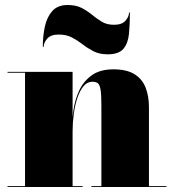

<svg xmlns="http://www.w3.org/2000/svg" viewBox="-20 -747 695 767"><path d="M270 -460V-3.5H310V0H10V-3.5H80V-456.5H10V-460ZM575 -319V-3.5H645V0H345V-3.5H385V-326.5Q385 -368.5 381.8 -388.5Q378.5 -408.5 370.8 -414.5Q363 -420.5 349 -420.5Q328.5 -420.5 313.8 -402.8Q299 -385 289.2 -356Q279.5 -327 274.8 -292Q270 -257 270 -223H267Q267 -261.5 273 -304.5Q279 -347.5 296.2 -385Q313.5 -422.5 346.5 -446.2Q379.5 -470 433 -470Q486.5 -470 517.5 -450.5Q548.5 -431 561.8 -396.8Q575 -362.5 575 -319ZM410 -530Q377.5 -530 354 -542Q330.5 -554 310.5 -569.5Q290.5 -585 268 -597Q245.5 -609 214.5 -609Q183 -609 168.8 -592.8Q154.5 -576.5 154.5 -560H151Q151 -602.5 159.2 -640.8Q167.5 -679 189 -703Q210.5 -727 250 -727Q284 -727 306.8 -715Q329.5 -703 348.2 -687.5Q367 -672 387 -660Q407 -648 435.5 -648Q467 -648 481.2 -664.2Q495.5 -680.5 495.5 -697H499Q499 -649.5 495.2 -611.8Q491.5 -574 473 -552Q454.5 -530 410 -530Z"/></svg>

Font: Bodoni Moda 48pt Black
Style: Regular
Weight: 900
Designer: Owen Earl
Foundry: indestructible type
Version: Version 2.004